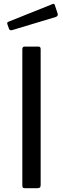

<svg xmlns="http://www.w3.org/2000/svg" viewBox="-20 -986 330 1006"><path d="M181 -742Q193 -742 193 -729V-17Q193 -7 189 -3.5Q185 0 175 0H112Q103 0 100 -3Q97 -6 97 -14V-728Q97 -742 109 -742ZM267 -960 282 -915Q286 -902 272 -897L43 -828Q36 -827 32.5 -828.5Q29 -830 27 -836L19 -858Q15 -869 24 -872L256 -965Q264 -968 267 -960Z"/></svg>

Font: Libre Franklin Thin
Style: Regular
Weight: 400
Version: Version 3.000